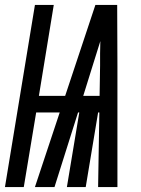

<svg xmlns="http://www.w3.org/2000/svg" viewBox="-50 -755 570 775"><path d="M-30 0 91 -735H167L107 -368H213L335 -735H423L424 -490V0H346L351 -301H346L296 0H220L270 -301H265L170 0H91L191 -301H96L46 0ZM286 -368H352L354 -490Q354 -515 354 -539.5Q354 -564 355 -589Q347 -564 339.5 -539.5Q332 -515 324 -490Z"/></svg>

Font: Iosevka Semibold Oblique
Style: Regular
Weight: 600
Italic angle: -9°
Monospace: yes
Designer: Belleve Invis
Foundry: Belleve Invis
Version: Version 32.5.0; ttfautohint (v1.8.4)